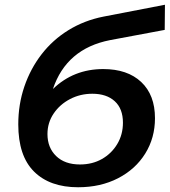

<svg xmlns="http://www.w3.org/2000/svg" viewBox="-20 -779 715 809"><path d="M309 10Q190 10 123.5 -56Q57 -122 57 -255Q57 -339 82.5 -414Q108 -489 155 -550Q202 -611 268.5 -652Q335 -693 416 -709L675 -759L674 -653L444 -610Q260 -574 203 -404Q290 -488 415 -488Q517 -488 575 -433.5Q633 -379 633 -281Q633 -198 592 -132Q551 -66 477.5 -28Q404 10 309 10ZM317 -86Q369 -86 409.5 -109Q450 -132 474 -172Q498 -212 498 -262Q498 -321 463.5 -352.5Q429 -384 369 -384Q318 -384 275 -361.5Q232 -339 206 -300.5Q180 -262 180 -214Q180 -157 216.5 -121.5Q253 -86 317 -86Z"/></svg>

Font: Montserrat SemiBold
Style: Italic
Weight: 600
Italic angle: -11.3°
Designer: Julieta Ulanovsky
Foundry: Julieta Ulanovsky
Version: Version 9.000; ttfautohint (v1.8.4.7-5d5b)